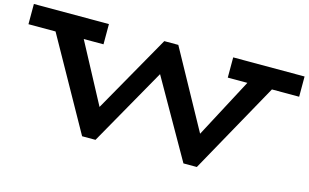

<svg xmlns="http://www.w3.org/2000/svg" viewBox="-96 -918 1871 1164"><g transform="rotate(15 839.5 -336.5)"><path d="M1689 -559H1518L1200 13H1116L839 -473L564 13H480L160 -559H-10V-686H461V-559H337L536 -186L812 -673H900L1167 -187L1364 -559H1241V-686H1689Z"/></g></svg>

Font: BioRhyme Expanded ExtraBold
Style: Regular
Weight: 800
Width: 7
Designer: Aoife Mooney
Foundry: Aoife Mooney Type
Version: Version 1.001